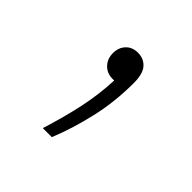

<svg xmlns="http://www.w3.org/2000/svg" viewBox="-75 -119 331 331"><g transform="rotate(45 90.0 46.0)"><path d="M65 150Q77.5 110.5 85 75.5Q92.5 40.5 94 5H90Q76.5 5 67.8 -4Q59 -13 59 -27Q59 -40.5 67.2 -49.2Q75.5 -58 89 -58Q103.5 -58 112.2 -48.2Q121 -38.5 121 -16Q121 30.5 111.2 72.5Q101.5 114.5 87 150Z"/></g></svg>

Font: Encode Sans Condensed Thin
Style: Regular
Weight: 100
Width: 3
Designer: Multiple Designers
Foundry: Impallari Type
Version: Version 3.000; ttfautohint (v1.8.3) -l 8 -r 50 -G 200 -x 14 